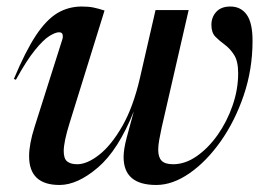

<svg xmlns="http://www.w3.org/2000/svg" viewBox="-20 -542 794 574"><path d="M445 -512H544L463.5 -161.5Q459 -140.5 456 -123.8Q453 -107 453 -94.5Q453 -72 463.2 -61.5Q473.5 -51 497.5 -51Q533.5 -51 568 -75Q602.5 -99 630.5 -138.5Q658.5 -178 675.2 -226.2Q692 -274.5 692 -323Q692 -359 679.8 -378Q667.5 -397 651.8 -408.5Q636 -420 624 -432.2Q612 -444.5 612 -467.5Q612 -490.5 626.5 -506.5Q641 -522.5 668.5 -522.5Q700 -522.5 717.5 -498.2Q735 -474 735 -420Q735 -335 708.8 -257.5Q682.5 -180 639.8 -119.5Q597 -59 546.5 -24Q496 11 447 11Q349.5 11 349.5 -72.5Q349.5 -96 359 -131.5L380 -209Q333.5 -93 272.5 -41Q211.5 11 158 11Q67 11 67 -75Q67 -111.5 83.5 -163L165.5 -421.5Q169 -431.5 167.2 -438.5Q165.5 -445.5 156.5 -445.5Q145.5 -445.5 127.5 -434.2Q109.5 -423 84.5 -392.2Q59.5 -361.5 27.5 -303.5L21.5 -306Q56 -388.5 87.2 -435.8Q118.5 -483 151.5 -502.8Q184.5 -522.5 224.5 -522.5Q245 -522.5 259.5 -519.5Q274 -516.5 292.5 -510.5L188 -174Q170.5 -118 170.5 -90Q170.5 -67.5 181 -59.2Q191.5 -51 211 -51Q240.5 -51 276.8 -79.5Q313 -108 345.8 -165.2Q378.5 -222.5 398.5 -309.5Z"/></svg>

Font: Newsreader 72pt Medium
Style: Italic
Weight: 500
Italic angle: -17°
Designer: Hugues Gentile
Foundry: Production Type
Version: Version 1.003; ttfautohint (v1.8.3)